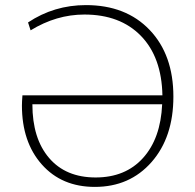

<svg xmlns="http://www.w3.org/2000/svg" viewBox="-20 -723 766 753"><path d="M352 10Q222 10 144 -78Q66 -166 66 -309Q66 -323 68 -349H617Q614 -499 532.5 -582.5Q451 -666 311 -666Q201 -666 100 -604L90 -635Q192 -703 317 -703Q474 -703 567 -605.5Q660 -508 660 -344Q660 -185 574.5 -87.5Q489 10 352 10ZM616 -314H107Q107 -180 172.5 -103.5Q238 -27 355 -27Q472 -27 541 -103.5Q610 -180 616 -314Z"/></svg>

Font: Cantarell Light
Style: Regular
Weight: 300
Designer: Dave Crossland, Nikolaus Waxweiler, Florian Fecher, Jacques Le Bailly, Eben Sorkin, Alexei Vanyashin, Alexios Zavras, Em
Version: Version 0.303